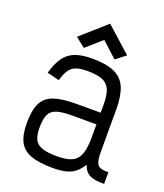

<svg xmlns="http://www.w3.org/2000/svg" viewBox="-155 -950 910 1066"><g transform="rotate(20 300.0 -417.0)"><path d="M284 14Q201.5 14 153.2 -3.8Q105 -21.5 84.2 -62.2Q63.5 -103 63.5 -172Q63.5 -247 84.2 -289.2Q105 -331.5 153.2 -348.5Q201.5 -365.5 284 -365.5H429.5V-414Q429.5 -469 416.5 -500.2Q403.5 -531.5 372 -544.8Q340.5 -558 284 -558Q241.5 -558 216 -549.2Q190.5 -540.5 175.5 -518Q160.5 -495.5 149 -455.5L77 -473.5Q93.5 -531.5 117.8 -566.2Q142 -601 182 -616.5Q222 -632 284 -632Q367 -632 415.2 -610.2Q463.5 -588.5 484 -540.5Q504.5 -492.5 504.5 -414V-162Q504.5 -122.5 511 -102.2Q517.5 -82 534.8 -75.2Q552 -68.5 582.5 -69.5V-0.5Q526.5 1 497.2 -13.5Q468 -28 455 -67.5Q437 -37.5 414.2 -19.2Q391.5 -1 360 6.5Q328.5 14 284 14ZM284 -55Q340.5 -55 372 -70Q403.5 -85 416.5 -121.2Q429.5 -157.5 429.5 -221V-296.5H284Q227.5 -296.5 195.8 -286.5Q164 -276.5 151.2 -249.8Q138.5 -223 138.5 -172Q138.5 -127.5 151.2 -102Q164 -76.5 195.8 -65.8Q227.5 -55 284 -55ZM400.5 -669.5 310 -752 218.5 -671.5 161.5 -716.5 310 -848 458.5 -714.5Z"/></g></svg>

Font: Victor Mono Thin
Style: Regular
Weight: 100
Monospace: yes
Designer: Rune Bjørnerås
Version: Version 1.561;gftools[0.9.30]